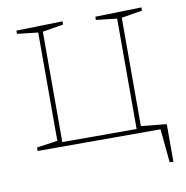

<svg xmlns="http://www.w3.org/2000/svg" viewBox="-77 -598 790 817"><g transform="rotate(-10 318.5 -190.0)"><path d="M497 -496V-28L607 -17V145H591L577 0H46V-15L136 -28V-496L46 -506V-520L246 -525V-511L156 -496V-19H477V-496L387 -506V-520L587 -525V-511Z"/></g></svg>

Font: Bitter Pro Thin
Style: Regular
Weight: 250
Designer: Sol Matas, and Bitter project Authors
Foundry: Sol Matas
Version: Version 1.010